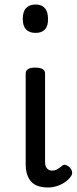

<svg xmlns="http://www.w3.org/2000/svg" viewBox="-20 -815 340 852"><path d="M193 17Q141 17 117.5 -10Q94 -37 94 -86V-489Q94 -502 104.5 -508.5Q115 -515 136 -515Q158 -515 169 -508.5Q180 -502 180 -489V-96Q180 -76 189 -67Q198 -58 211 -58Q222 -58 229.5 -61.5Q237 -65 243.5 -70Q250 -75 258 -81Q264 -86 274.5 -82Q285 -78 291 -70Q299 -61 300 -51Q301 -41 295 -33Q284 -17 267.5 -6Q251 5 231.5 11Q212 17 193 17ZM138 -669Q110 -669 95.5 -684.5Q81 -700 81 -731Q81 -763 95.5 -779Q110 -795 138 -795Q165 -795 179 -779Q193 -763 193 -731Q194 -700 179.5 -684.5Q165 -669 138 -669Z"/></svg>

Font: Playwrite ES Deco
Style: Regular
Weight: 400
Designer: Veronika Burian, José Scaglione
Foundry: TypeTogether
Version: Version 1.002